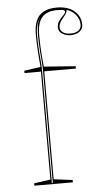

<svg xmlns="http://www.w3.org/2000/svg" viewBox="-53 -780 449 815"><g transform="rotate(-5 171.0 -372.5)"><path d="M60 0V-10L130 -20V-480H60V-490L130 -500Q126 -541 124 -576.5Q122 -612 122 -637Q122 -675 132.5 -698.5Q143 -722 165 -733.5Q187 -745 221 -745Q243 -745 261.5 -739.5Q280 -734 293.5 -723Q307 -712 314.5 -697Q322 -682 322 -664Q322 -650 314.5 -641Q307 -632 295 -627.5Q283 -623 270 -623Q251 -623 234.5 -632.5Q218 -642 218 -661Q218 -674 223.5 -683.5Q229 -693 236 -700Q243 -707 248.5 -713Q254 -719 254 -725Q254 -730 247 -732Q240 -734 221 -734Q177 -734 156.5 -710.5Q136 -687 136 -637Q136 -613 137 -589Q138 -565 140 -542.5Q142 -520 144 -500L279 -490V-480H144V-20L224 -10V0ZM152 -715Q144 -707 138.5 -696Q133 -685 130 -670.5Q127 -656 127 -637Q127 -598 130 -562Q133 -526 135 -500V-5H139V-500Q137 -526 134 -562Q131 -598 131 -637Q131 -648 132 -657.5Q133 -667 134 -677Q136 -688 140.5 -698Q145 -708 152 -715ZM225 -661Q225 -647 237 -638.5Q249 -630 270 -630Q291 -630 303 -639Q315 -648 315 -664Q315 -676 311 -686.5Q307 -697 300 -706Q293 -715 283 -721.5Q273 -728 261 -732V-729Q261 -724 257 -717Q253 -710 242 -697Q234 -688 229.5 -678.5Q225 -669 225 -661Z"/></g></svg>

Font: Kalnia Glaze Thin
Style: Regular
Weight: 100
Designer: Frida Medrano
Foundry: Frida Medrano
Version: Version 1.110